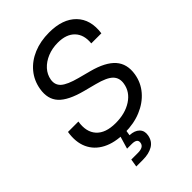

<svg xmlns="http://www.w3.org/2000/svg" viewBox="-272 -847 1158 1158"><g transform="rotate(-45 307.5 -267.5)"><path d="M272.9 11.7Q188 11.7 130.1 -18.3Q72.3 -48.3 47.4 -103.5Q22.5 -158.7 34.7 -234.4H123.5Q110.8 -156.2 150.6 -112.3Q190.4 -68.4 275.9 -68.4Q357.4 -68.4 413.3 -104.7Q469.2 -141.1 479 -201.7Q486.3 -245.1 459.5 -272.7Q432.6 -300.3 356.9 -319.8L278.3 -340.3Q171.4 -368.2 128.9 -414.3Q86.4 -460.4 99.1 -536.6Q109.4 -598.1 147.2 -643.8Q185.1 -689.5 244.4 -714.4Q303.7 -739.3 378.4 -739.3Q493.7 -739.3 553 -678.5Q612.3 -617.7 597.7 -512.7H511.7Q518.6 -581.1 481.4 -619.9Q444.3 -658.7 372.1 -658.7Q323.7 -658.7 283.4 -642.1Q243.2 -625.5 217 -596.7Q190.9 -567.9 184.6 -530.3Q178.2 -489.7 206.3 -464.6Q234.4 -439.5 309.6 -419.4L389.2 -398.4Q490.7 -371.6 534.7 -322.3Q578.6 -272.9 565.9 -194.8Q555.7 -132.8 515.6 -86.4Q475.6 -40 413.3 -14.2Q351.1 11.7 272.9 11.7ZM178.7 204.1 187 153.3H244.1Q293 153.3 297.9 121.1Q303.2 88.9 254.9 88.9H215.3L248.5 -23.4H293.9L290 0L283.2 42Q325.2 43.9 346.4 65.2Q367.7 86.4 361.8 121.1Q354.5 164.1 320.6 184.1Q286.6 204.1 235.8 204.1Z"/></g></svg>

Font: Inter Display
Style: Italic
Weight: 400
Italic angle: -9.39999°
Designer: Rasmus Andersson
Foundry: rsms
Version: Version 4.000;git-a52131595